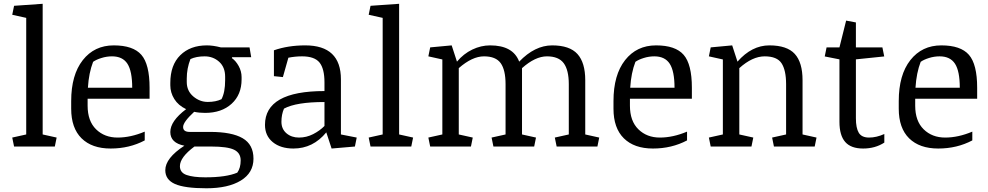

<svg xmlns="http://www.w3.org/2000/svg" viewBox="-20 -783 5281 1026"><path d="M120.1 -687.5 45.4 -704.1 55.2 -752 208 -762.7V-64.5L282.7 -47.9L272.9 0H55.2L45.4 -47.9L120.1 -64.5Z M686.5 -314Q686.5 -402.8 660.9 -442.4Q635.3 -481.9 578.6 -481.9Q549.8 -481.9 522 -473.1Q494.1 -464.4 477.5 -452.6Q454.6 -393.6 449.7 -314ZM360.4 -202.1V-242.7Q360.4 -382.8 422.4 -461.7Q484.4 -540.5 587.9 -540.5Q691.4 -540.5 735.4 -490Q779.3 -439.5 779.3 -314V-255.4H448.2V-218.3Q448.2 -136.2 493.4 -92Q538.6 -47.9 608.4 -47.9Q678.2 -47.9 753.4 -79.6V-32.7Q671.4 10.7 571.3 10.7Q471.2 10.7 415.8 -43.9Q360.4 -98.6 360.4 -202.1Z M1183.1 -373Q1183.1 -424.3 1150.9 -453.1Q1118.7 -481.9 1073.7 -481.9Q1028.8 -481.9 997.6 -467.3Q978 -417 978 -363.3V-344.7Q978 -297.4 1012.7 -267.8Q1047.4 -238.3 1090.3 -238.3Q1133.3 -238.3 1163.6 -252.9Q1183.1 -289.6 1183.1 -354.5ZM941.4 105Q941.4 139.6 977.1 152.1Q1012.7 164.6 1077.1 164.6Q1189.5 164.6 1248 139.6Q1266.1 114.3 1266.1 74.2Q1266.1 34.2 1230.7 17.1Q1195.3 0 1108.4 0H1019Q941.4 57.6 941.4 105ZM1085.4 -540.5Q1118.2 -540.5 1160.2 -529.8H1313.5L1322.3 -477.5H1220.7L1218.8 -472.7Q1239.7 -458.5 1255.4 -430.2Q1271 -401.9 1271 -371.1V-358.9Q1271 -276.9 1217.5 -228.3Q1164.1 -179.7 1075.7 -179.7Q1043.9 -179.7 1017.6 -185.5Q958.5 -130.9 958.5 -104.5Q958.5 -78.1 993.2 -78.1H1102.5Q1218.8 -78.1 1276.6 -44.4Q1334.5 -10.7 1334.5 64.9Q1334.5 140.6 1266.8 181.9Q1199.2 223.1 1083 223.1Q966.8 223.1 915 200.2Q863.3 177.2 863.3 126.5Q863.3 62 965.3 -4.4Q890.1 -19 890.1 -77.6Q890.1 -136.2 974.6 -199.7Q932.6 -219.7 911.4 -253.9Q890.1 -288.1 890.1 -327.1V-339.8Q890.1 -435.5 943.4 -488Q996.6 -540.5 1085.4 -540.5Z M1713.9 -237.8Q1562.5 -237.8 1497.6 -202.6Q1483.9 -170.9 1483.9 -132.3Q1483.9 -93.8 1510.7 -70.8Q1537.6 -47.9 1577.6 -47.9Q1617.7 -47.9 1653.3 -66.2Q1689 -84.5 1713.9 -109.9ZM1396 -115.7Q1396 -296.4 1713.9 -296.4V-342.8Q1713.9 -416 1687.3 -449Q1660.6 -481.9 1594.2 -481.9Q1557.6 -481.9 1521 -474.6L1491.7 -371.1L1443.8 -376V-514.2Q1519 -540.5 1611.3 -540.5Q1801.8 -540.5 1801.8 -358.9V-64.5L1886.2 -47.9L1876.5 0L1752 10.7L1723.6 -75.7Q1652.8 10.7 1547.9 10.7Q1479.5 10.7 1437.7 -23.4Q1396 -57.6 1396 -115.7Z M2024.9 -687.5 1950.2 -704.1 1960 -752 2112.8 -762.7V-64.5L2187.5 -47.9L2177.7 0H1960L1950.2 -47.9L2024.9 -64.5Z M2431.6 -418.9V-64.5L2506.3 -47.9L2496.6 0H2278.8L2269 -47.9L2343.8 -64.5V-465.3L2269 -481.9L2278.8 -529.8L2393.6 -540.5L2421.9 -453.6Q2457 -495.6 2503.7 -518.1Q2550.3 -540.5 2599.1 -540.5Q2721.7 -540.5 2754.4 -453.6Q2837.9 -540.5 2930.7 -540.5Q3023.9 -540.5 3065.7 -494.4Q3107.4 -448.2 3107.4 -354.5V-64.5L3182.1 -47.9L3172.4 0H2954.6L2944.8 -47.9L3019.5 -64.5V-333Q3019.5 -408.7 2992.4 -445.3Q2965.3 -481.9 2902.8 -481.9Q2840.3 -481.9 2769.5 -418.9V-64.5L2844.2 -47.9L2834.5 0H2616.7L2606.9 -47.9L2681.6 -64.5V-333Q2681.6 -409.2 2655.5 -445.6Q2629.4 -481.9 2566.4 -481.9Q2503.4 -481.9 2431.6 -418.9Z M3584.5 -314Q3584.5 -402.8 3558.8 -442.4Q3533.2 -481.9 3476.6 -481.9Q3447.8 -481.9 3419.9 -473.1Q3392.1 -464.4 3375.5 -452.6Q3352.5 -393.6 3347.7 -314ZM3258.3 -202.1V-242.7Q3258.3 -382.8 3320.3 -461.7Q3382.3 -540.5 3485.8 -540.5Q3589.4 -540.5 3633.3 -490Q3677.2 -439.5 3677.2 -314V-255.4H3346.2V-218.3Q3346.2 -136.2 3391.4 -92Q3436.5 -47.9 3506.3 -47.9Q3576.2 -47.9 3651.4 -79.6V-32.7Q3569.3 10.7 3469.2 10.7Q3369.1 10.7 3313.7 -43.9Q3258.3 -98.6 3258.3 -202.1Z M4268.6 -354.5V-64.5L4343.3 -47.9L4333.5 0H4115.7L4106 -47.9L4180.7 -64.5V-333Q4180.7 -407.7 4156.5 -444.8Q4132.3 -481.9 4066.4 -481.9Q4000.5 -481.9 3930.7 -418.9V-64.5L4005.4 -47.9L3995.6 0H3777.8L3768.1 -47.9L3842.8 -64.5V-465.3L3768.1 -481.9L3777.8 -529.8L3892.6 -540.5L3920.9 -453.6Q3997.1 -540.5 4091.3 -540.5Q4185.5 -540.5 4227.1 -494.9Q4268.6 -449.2 4268.6 -354.5Z M4465.8 -131.8V-465.8L4387.2 -481.4L4397 -529.8H4465.8L4501.5 -672.9L4553.7 -663.1V-529.8H4695.3L4705.1 -481.4L4553.7 -465.8V-150.9Q4553.7 -99.1 4569.1 -73.5Q4584.5 -47.9 4624 -47.9Q4663.6 -47.9 4705.6 -66.9V-21Q4656.7 10.7 4592.3 10.7Q4527.3 10.7 4496.6 -24.4Q4465.8 -59.6 4465.8 -131.8Z M5108.9 -314Q5108.9 -402.8 5083.3 -442.4Q5057.6 -481.9 5001 -481.9Q4972.2 -481.9 4944.3 -473.1Q4916.5 -464.4 4899.9 -452.6Q4877 -393.6 4872.1 -314ZM4782.7 -202.1V-242.7Q4782.7 -382.8 4844.7 -461.7Q4906.7 -540.5 5010.3 -540.5Q5113.8 -540.5 5157.7 -490Q5201.7 -439.5 5201.7 -314V-255.4H4870.6V-218.3Q4870.6 -136.2 4915.8 -92Q4960.9 -47.9 5030.8 -47.9Q5100.6 -47.9 5175.8 -79.6V-32.7Q5093.8 10.7 4993.7 10.7Q4893.6 10.7 4838.1 -43.9Q4782.7 -98.6 4782.7 -202.1Z"/></svg>

Font: NoticiaText-Regular
Style: Regular
Weight: 400
Designer: JM Sole
Foundry: JM Sole
Version: Version 1.003